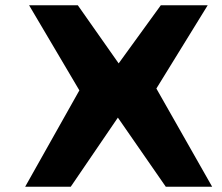

<svg xmlns="http://www.w3.org/2000/svg" viewBox="-20 -713 847 733"><path d="M76 0 283 -368 91 -693H277L433 -471L594 -693H773L577 -375L790 0H613L430 -264L250 0Z"/></svg>

Font: Fix15 Mono
Style: Bold
Weight: 700
Designer: Carrois Corporate & Edenspiekermann AG
Foundry: Carrois Corporate GbR & Edenspiekermann AG
Version: Version 3.206